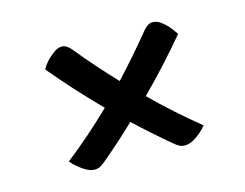

<svg xmlns="http://www.w3.org/2000/svg" viewBox="-63 -588 726 568"><g transform="rotate(-15 300.0 -303.5)"><path d="M96 -158Q133 -187 169 -218.5Q205 -250 240 -284Q165 -360 99 -439Q106 -453 120 -467Q135 -481 144.5 -486.5Q154 -492 164 -492Q178 -492 192 -475Q245 -410 303 -349Q331 -379 358.5 -410.5Q386 -442 413 -475Q427 -492 441 -492Q452 -492 461.5 -486.5Q471 -481 485 -467Q497 -453 506 -439Q440 -360 366 -286Q400 -252 436 -220Q472 -188 509 -158Q507 -156 504.5 -153.5Q502 -151 500 -148Q466 -115 441 -115Q431 -115 423.5 -119Q416 -123 402 -135Q351 -178 302 -224Q255 -179 203 -135Q189 -123 181.5 -119Q174 -115 163 -115Q141 -115 105 -148Q103 -151 100.5 -153.5Q98 -156 96 -158Z"/></g></svg>

Font: Recursive Mn Csl St
Style: Regular
Weight: 400
Monospace: yes
Version: Version 1.079;hotconv 1.0.112;makeotfexe 2.5.65598; ttfautoh